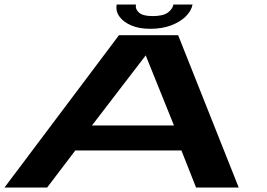

<svg xmlns="http://www.w3.org/2000/svg" viewBox="-20 -833 1186 853"><path d="M0 0 508.5 -676.5H771.5L1040.5 0H851L786 -164.5H314.5L189.5 0ZM388.5 -275.5H753L627.5 -586.5H627ZM647.5 -705Q598 -705 562.8 -720.2Q527.5 -735.5 510.2 -760Q493 -784.5 498.5 -813H584Q580 -792.5 597.5 -777Q615 -761.5 657.5 -761.5Q704.5 -761.5 725.8 -777.2Q747 -793 750.5 -813H835.5Q830 -784.5 805.2 -760Q780.5 -735.5 740 -720.2Q699.5 -705 647.5 -705Z"/></svg>

Font: Anybody UltraExpanded SemiBold
Style: Italic
Weight: 600
Width: 9
Italic angle: -10°
Designer: Tyler Finck
Foundry: Etcetera Type Company
Version: Version 1.010; ttfautohint (v1.8.3) -l 8 -r 50 -G 200 -x 14 